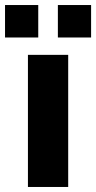

<svg xmlns="http://www.w3.org/2000/svg" viewBox="-56 -743 382 763"><path d="M96 -594V-723H-36V-594ZM306 -594V-723H174V-594ZM215 0V-525H55V0Z"/></svg>

Font: Raleway
Style: ExtraBold
Weight: 800
Designer: Matt McInerney, Pablo Impallari, Rodrigo Fuenzalida
Foundry: Matt McInerney, Pablo Impallari, Rodrigo Fuenzalida
Version: Version 3.000